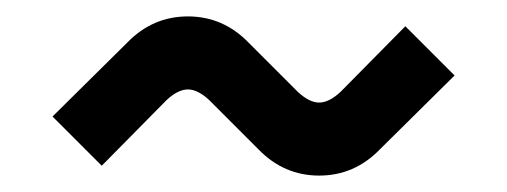

<svg xmlns="http://www.w3.org/2000/svg" viewBox="-20 -452 618 234"><path d="M44 -310 135 -400Q166 -432 209 -432Q252 -432 283 -400L343 -340Q357 -327 369 -327Q381 -327 395 -340L474 -420L534 -360L443 -270Q412 -238 369 -238Q326 -238 295 -270L235 -330Q221 -343 209 -343Q197 -343 183 -330L104 -250Z"/></svg>

Font: Oxanium ExtraLight Medium
Style: Regular
Weight: 500
Version: Version 2.000